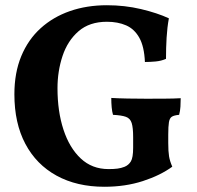

<svg xmlns="http://www.w3.org/2000/svg" viewBox="-20 -705 752 734"><path d="M379 9Q273.8 9 196.3 -33.5Q118.8 -76 76.9 -155.1Q35 -234.2 35 -344.6Q35 -426.8 61.3 -490.3Q87.6 -553.8 135.3 -597Q183 -640.2 247.4 -662.6Q311.8 -685 388.6 -685Q457 -685 519.3 -670.2Q581.6 -655.4 625.6 -635Q619.2 -600 616.9 -561.1Q614.6 -522.2 614.6 -480Q596.6 -472 575.1 -470Q553.6 -468 534 -468Q531.4 -527.2 512.6 -560.7Q493.8 -594.2 462.2 -608Q430.6 -621.8 388.8 -621.8Q322 -621.8 280.2 -585.5Q238.4 -549.2 219.1 -491Q199.8 -432.8 199.8 -367.8Q199.8 -279.2 222.6 -209.5Q245.4 -139.8 288.7 -99.2Q332 -58.6 394.8 -58.6Q415.2 -58.6 429.1 -60.4Q443 -62.2 456.2 -67.4Q471.4 -73.6 480.2 -87.8Q489 -102 489 -140.6V-181Q489 -216.4 483.5 -234.4Q478 -252.4 461.3 -258.4Q444.6 -264.4 412 -266Q408.4 -278.4 406.9 -295.2Q405.4 -312 405.4 -330.6Q431 -329 468.2 -328.3Q505.4 -327.6 537.6 -327.6Q568.6 -327.6 606.9 -327.8Q645.2 -328 670.8 -329.6Q670.8 -314 669.8 -297.4Q668.8 -280.8 664.8 -266Q646 -264.4 637.2 -259Q628.4 -253.6 625.8 -237.7Q623.2 -221.8 623.2 -190.6V-158.2Q623.2 -125.8 626.3 -107.3Q629.4 -88.8 638.6 -67.8Q593.2 -34.6 526.2 -12.8Q459.2 9 379 9Z"/></svg>

Font: Vollkorn
Style: Regular
Weight: 400
Designer: Friedrich Althausen
Foundry: Friedrich Althausen
Version: Version 4.104